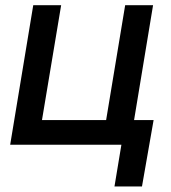

<svg xmlns="http://www.w3.org/2000/svg" viewBox="-20 -542 639 719"><path d="M18.1 0 104.5 -522.5H209L137.2 -92.3H377.4L448.7 -522.5H553.2L466.8 0ZM408.7 156.2 434.6 0H396.5L411.6 -92.3H555.2L511.7 156.2Z"/></svg>

Font: Inter 28pt Medium
Style: Italic
Weight: 500
Italic angle: -9.3988°
Designer: Rasmus Andersson
Foundry: rsms
Version: Version 4.001;git-66647c0bb